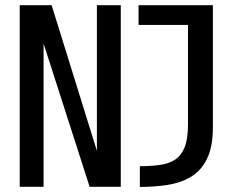

<svg xmlns="http://www.w3.org/2000/svg" viewBox="-20 -720 890 740"><path d="M56 0V-700H179L369.5 -87H353.5V-700H445.5V0H325.5L129 -611H148V0ZM519 0.5V-79.5Q563 -79.5 597.5 -84.5Q632 -89.5 655.8 -105.5Q679.5 -121.5 692 -153.5Q704.5 -185.5 704.5 -239.5V-624H514V-700H800.5V-230.5Q800.5 -154.5 778.2 -108.8Q756 -63 717 -39.2Q678 -15.5 627.2 -7.5Q576.5 0.5 519 0.5Z"/></svg>

Font: Trispace Thin
Style: Regular
Weight: 400
Version: Version 1.210